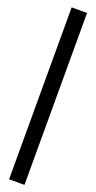

<svg xmlns="http://www.w3.org/2000/svg" viewBox="-151 -667 393 785"><g transform="rotate(20 45.5 -274.0)"><path d="M12 100H79V-648H12Z"/></g></svg>

Font: All Genders v4 Light
Style: Regular
Weight: 300
Designer: Rassam Alawdi
Foundry: Rassam Art
Version: Version 3.100;FEAKit 1.0